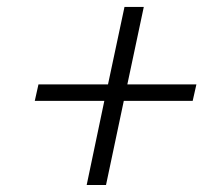

<svg xmlns="http://www.w3.org/2000/svg" viewBox="-20 -609 611 558"><path d="M350.1 -363.8H550.8L540 -315.9H339.8L288.1 -71.3H231.9L283.2 -315.9H81.1L91.8 -363.8H293.9L341.8 -588.9H397.9Z"/></svg>

Font: Ufes Sans Light
Style: Italic
Weight: 200
Designer: Ricardo Esteves & Thais Bronze
Foundry: ProDesignUfes - Ricardo Esteves, Thais Bronze
Version: Version 2.0